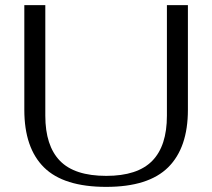

<svg xmlns="http://www.w3.org/2000/svg" viewBox="-20 -720 829 750"><path d="M75 -291V-700H157V-268Q157 -151 214 -92Q271 -33 395 -33Q517 -33 574.5 -91.5Q632 -150 632 -268V-700H714V-291Q714 -143 637 -66.5Q560 10 395 10Q229 10 152 -66Q75 -142 75 -291Z"/></svg>

Font: Fahkwang Light
Style: Regular
Weight: 300
Version: Version 1.000; ttfautohint (v1.6)